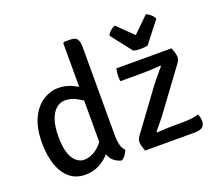

<svg xmlns="http://www.w3.org/2000/svg" viewBox="-124 -906 1222 1087"><g transform="rotate(-20 487.0 -362.0)"><path d="M447.5 -140Q447.5 -111 453.2 -84.5Q459 -58 475.5 -43Q471.5 -30 460.8 -15Q450 0 437.5 7.5Q390.5 -3 371.2 -39.5Q352 -76 352 -122.5V-729L358 -735.5H395Q426 -735.5 436.8 -720.2Q447.5 -705 447.5 -672ZM45.5 -240.5Q45.5 -330 73.5 -388Q101.5 -446 145.5 -473.8Q189.5 -501.5 236 -501.5Q283.5 -501.5 323.5 -482Q363.5 -462.5 398.5 -436.5L388.5 -358Q360 -380.5 324 -401.5Q288 -422.5 249 -422.5Q221 -422.5 197 -403Q173 -383.5 159 -343Q145 -302.5 145 -240Q145 -179.5 158 -141.8Q171 -104 192.5 -86.5Q214 -69 238.5 -69Q264.5 -69 292.8 -83Q321 -97 345 -125.8Q369 -154.5 381.5 -198.5L401 -123.5Q391.5 -90 365.5 -58.8Q339.5 -27.5 301.5 -7.2Q263.5 13 216.5 13Q160 13 122 -19.2Q84 -51.5 64.8 -108.5Q45.5 -165.5 45.5 -240.5ZM748.5 -322Q765.5 -345 787.2 -370.8Q809 -396.5 827.5 -419L824.5 -422.5Q810.5 -421 787 -419.5Q763.5 -418 737.5 -417.5Q711.5 -417 691 -417H583Q581 -424.5 580.5 -433.5Q580 -442.5 580 -448.5Q580 -457.5 581.5 -469.5Q583 -481.5 585.5 -493H918Q926 -471.5 929.5 -458.5Q933 -445.5 933 -435Q933 -427 929.8 -418.5Q926.5 -410 920 -401L753.5 -175Q736.5 -151.5 715 -125Q693.5 -98.5 675.5 -77L678.5 -73.5Q703.5 -75 728.8 -76.2Q754 -77.5 772.5 -77.5H821.5Q856.5 -77.5 884.5 -80.2Q912.5 -83 930.5 -90.5Q940 -68.5 940 -47Q940 -25 926.5 -12.5Q913 0 877 0H579Q571.5 -22 568.5 -33.2Q565.5 -44.5 565.5 -54.5Q565.5 -63 568.8 -72.5Q572 -82 580.5 -93.5ZM710 -554.5 612 -680.5Q619 -696 633.2 -708Q647.5 -720 659.5 -724L753.5 -632.5L847 -724Q859 -720 873.2 -708Q887.5 -696 894.5 -680.5L796.5 -554.5Q778 -549.5 753.5 -549.5Q729 -549.5 710 -554.5Z"/></g></svg>

Font: Signika Negative
Style: Regular
Weight: 400
Designer: Anna Giedry
Foundry: Anna Giedry
Version: Version 2.001